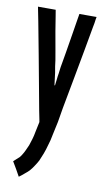

<svg xmlns="http://www.w3.org/2000/svg" viewBox="-76 -492 388 709"><g transform="rotate(10 118.0 -137.5)"><path d="M227.5 -453.1Q227.5 -453.1 195.3 -453.1Q163.1 -453.1 163.1 -453.1Q163.1 -453.1 159.2 -429.7Q155.3 -406.2 150.4 -375Q144.5 -337.9 138.7 -303.7Q132.8 -269.5 132.8 -269.5Q132.8 -269.5 132.8 -269.5Q132.8 -269.5 132.8 -269.5Q130.9 -258.8 128.9 -247.1Q127.9 -235.4 126 -223.6Q124 -212.9 123 -201.2Q121.1 -189.5 120.1 -177.7Q120.1 -177.7 119.1 -177.7Q118.2 -177.7 118.2 -177.7Q118.2 -177.7 118.2 -177.7Q118.2 -177.7 118.2 -177.7Q116.2 -189.5 115.2 -201.2Q113.3 -212.9 112.3 -224.6Q110.4 -236.3 108.4 -247.1Q107.4 -258.8 105.5 -269.5Q105.5 -269.5 99.6 -303.7Q93.8 -337.9 86.9 -375Q82 -406.2 78.1 -429.7Q74.2 -453.1 74.2 -453.1Q74.2 -453.1 41 -453.1Q7.8 -453.1 7.8 -453.1Q7.8 -453.1 18.6 -398.4Q28.3 -344.7 42 -274.4Q51.8 -218.8 62.5 -164.1Q72.3 -109.4 79.1 -74.2Q83 -55.7 85 -44.9Q86.9 -34.2 86.9 -34.2Q86.9 -34.2 86.9 -34.2Q86.9 -34.2 86.9 -34.2Q83 -13.7 79.1 2.9Q76.2 19.5 72.3 32.2Q68.4 45.9 64.5 56.6Q59.6 67.4 55.7 76.2Q51.8 85 46.9 92.8Q43 99.6 38.1 105.5Q33.2 110.4 27.3 115.2Q22.5 120.1 16.6 125Q16.6 125 32.2 151.4Q46.9 177.7 46.9 177.7Q46.9 177.7 46.9 177.7Q46.9 177.7 46.9 177.7Q56.6 170.9 65.4 163.1Q75.2 155.3 83 147.5Q90.8 138.7 97.7 127.9Q104.5 118.2 111.3 105.5Q117.2 91.8 123 77.1Q128.9 61.5 133.8 43Q139.6 25.4 143.6 2.9Q148.4 -19.5 154.3 -46.9Q154.3 -46.9 163.1 -99.6Q172.9 -151.4 185.5 -219.7Q195.3 -273.4 205.1 -326.2Q214.8 -379.9 220.7 -413.1Q224.6 -431.6 225.6 -442.4Q227.5 -453.1 227.5 -453.1Z"/></g></svg>

Font: AgendaMediumCondGoodkids
Style: AgendaMediumCondGoodkids
Weight: 500
Designer: ""
Version: ""